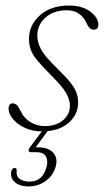

<svg xmlns="http://www.w3.org/2000/svg" viewBox="-20 -466 378 692"><path d="M141.5 -11.5Q182 -11.5 207 -32.5Q232 -53.5 232 -85Q232 -107 218 -131.2Q204 -155.5 161 -198Q130.5 -228.5 113.8 -249Q97 -269.5 90.8 -287.2Q84.5 -305 84.5 -326.5Q84.5 -375.5 123.8 -410.8Q163 -446 228 -446Q277 -446 305.8 -424Q334.5 -402 334.5 -377Q334.5 -359 317 -359Q302.5 -359 292.5 -381.5Q271 -429 221 -429Q173 -429 143.8 -402.5Q114.5 -376 114.5 -338.5Q114.5 -314 127.5 -289Q140.5 -264 184.5 -221Q216 -190.5 232.5 -170Q249 -149.5 255.2 -132.8Q261.5 -116 261.5 -97.5Q261.5 -52.5 226.5 -22.5Q191.5 7.5 130 7.5Q96.5 7.5 69.5 -5.2Q42.5 -18 26.8 -36.8Q11 -55.5 11 -74Q11 -93.5 26.5 -93.5Q32.5 -93.5 38.8 -89Q45 -84.5 51 -72Q66 -40 89.8 -25.8Q113.5 -11.5 141.5 -11.5ZM140.5 -5.5H160.5L108.5 65Q111 65 116.5 65Q153.5 65 171.2 83.8Q189 102.5 181 133.5Q172.5 166 145 186Q117.5 206 82.5 206Q52 206 34 190.8Q16 175.5 20.5 151.5Q23.5 140 32.5 139.5Q41.5 139.5 40 149.5Q38 170.5 52.2 179.5Q66.5 188.5 86.5 188.5Q134 188.5 148 135Q154 112 145 97.2Q136 82.5 111.5 82.5H92.5Q84 82.5 83.2 77Q82.5 71.5 88 64.5Z"/></svg>

Font: Fraunces 72pt S050 Thin
Style: Italic
Weight: 100
Italic angle: -16°
Version: Version 1.000; ttfautohint (v1.8.3)